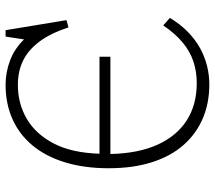

<svg xmlns="http://www.w3.org/2000/svg" viewBox="-61 -694 769 687"><g transform="rotate(-90 323.5 -350.5)"><path d="M365 14Q298 14 243 -9.5Q188 -33 148 -78.5Q108 -124 86.5 -191.5Q65 -259 65 -346Q65 -433 86 -502Q107 -571 146.5 -618.5Q186 -666 241 -690.5Q296 -715 364 -715Q408 -715 450.5 -699Q493 -683 526 -649L536 -715H559L595 -497L569 -490Q548 -554 518.5 -593.5Q489 -633 451 -652Q413 -671 363 -671Q296 -671 241.5 -639Q187 -607 153.5 -542.5Q120 -478 117 -379H464V-340H116Q118 -241 149 -172Q180 -103 236 -67Q292 -31 370 -31Q411 -31 447 -43Q483 -55 515 -81.5Q547 -108 576 -151L603 -127Q580 -89 552 -62Q524 -35 493.5 -18.5Q463 -2 430.5 6Q398 14 365 14Z"/></g></svg>

Font: Literata ExtraLight
Style: Regular
Weight: 250
Designer: Latin by Veronika Burian and Jose Scaglione. Greek by Irene Vlachou. Cyrillic by Vera Evstafieva.
Foundry: TypeTogether
Version: Version 3.103;gftools[0.9.29]